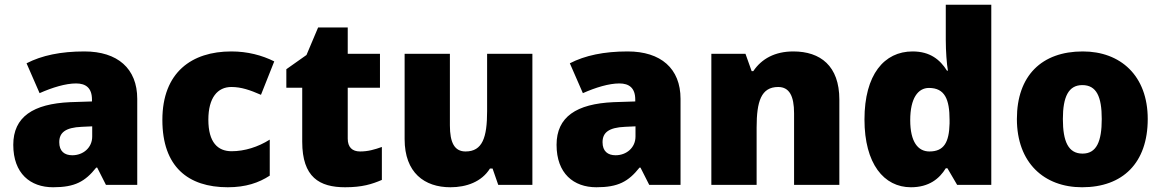

<svg xmlns="http://www.w3.org/2000/svg" viewBox="-20 -780 4905 810"><path d="M336 -563C236 -563 156 -546 92 -513L147 -387C201 -411 257 -428 301 -428C342 -428 368 -409 368 -360V-352L276 -349C120 -342 36 -287 36 -169C36 -48 108 10 204 10C296 10 339 -14 386 -73H390L427 0H559V-363C559 -491 476 -563 336 -563ZM325 -245 369 -247V-204C369 -157 331 -125 285 -125C252 -125 230 -142 230 -180C230 -220 255 -242 325 -245Z M941 10C1017 10 1072 -9 1118 -39V-191C1069 -160 1012 -142 957 -142C899 -142 859 -179 859 -275C859 -368 898 -413 956 -413C998 -413 1035 -400 1081 -380L1137 -521C1085 -547 1024 -563 956 -563C789 -563 665 -475 665 -274C665 -77 773 10 941 10Z M1499 -141C1466 -141 1447 -159 1447 -195V-410H1583V-553H1447V-664H1322L1273 -548L1188 -488V-410H1255V-182C1255 -32 1328 10 1436 10C1508 10 1549 -3 1591 -21V-160C1560 -149 1533 -141 1499 -141Z M2226 -553H2035V-311C2035 -201 2016 -141 1944 -141C1897 -141 1878 -179 1878 -251V-553H1687V-193C1687 -51 1771 10 1880 10C1948 10 2012 -13 2047 -69H2058L2082 0H2226Z M2628 -563C2528 -563 2448 -546 2384 -513L2439 -387C2493 -411 2549 -428 2593 -428C2634 -428 2660 -409 2660 -360V-352L2568 -349C2412 -342 2328 -287 2328 -169C2328 -48 2400 10 2496 10C2588 10 2631 -14 2678 -73H2682L2719 0H2851V-363C2851 -491 2768 -563 2628 -563ZM2617 -245 2661 -247V-204C2661 -157 2623 -125 2577 -125C2544 -125 2522 -142 2522 -180C2522 -220 2547 -242 2617 -245Z M3327 -563C3249 -563 3193 -532 3158 -480H3151L3125 -553H2981V0H3172V-242C3172 -352 3191 -413 3263 -413C3310 -413 3330 -375 3330 -302V0H3521V-360C3521 -502 3441 -563 3327 -563Z M3823 10C3899 10 3943 -26 3970 -70H3977L4018 0H4162V-760H3970V-612C3970 -565 3974 -510 3979 -482H3975C3946 -528 3904 -563 3830 -563C3710 -563 3627 -465 3627 -276C3627 -89 3709 10 3823 10ZM3901 -141C3853 -141 3820 -181 3820 -273C3820 -366 3853 -409 3899 -409C3966 -409 3986 -361 3986 -274V-259C3984 -179 3962 -141 3901 -141Z M4822 -278C4822 -461 4707 -563 4548 -563C4375 -563 4270 -461 4270 -278C4270 -93 4385 10 4545 10C4717 10 4822 -93 4822 -278ZM4464 -278C4464 -372 4488 -421 4546 -421C4606 -421 4628 -372 4628 -278C4628 -183 4606 -132 4547 -132C4487 -132 4464 -183 4464 -278Z"/></svg>

Font: Noto Sans Thai Looped Black
Style: Regular
Weight: 900
Designer: Sasikarn Vongin, Ben Mitchell
Foundry: The Fontpad Ltd
Version: Version 1.001